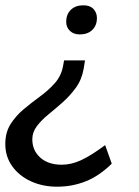

<svg xmlns="http://www.w3.org/2000/svg" viewBox="-31 -513 524 725"><path d="M185 192Q130 192 85.5 171.5Q41 151 15 114.5Q-11 78 -11 31Q-11 -13 9 -44.5Q29 -76 59 -101Q89 -126 120.5 -149Q152 -172 176 -199Q200 -226 207 -263L211 -285H290L285 -254Q278 -213 256 -182.5Q234 -152 206.5 -127.5Q179 -103 152.5 -81.5Q126 -60 108.5 -37Q91 -14 91 13Q91 55 121 82Q151 109 202 109Q238 109 275 92Q312 75 366 35L391 105Q343 152 292 172Q241 192 185 192ZM270 -383Q247 -383 233 -396.5Q219 -410 219 -430Q219 -459 236.5 -476Q254 -493 284 -493Q309 -493 322 -479Q335 -465 335 -445Q335 -417 317.5 -400Q300 -383 270 -383Z"/></svg>

Font: Gantari Medium
Style: Italic
Weight: 500
Italic angle: -10°
Designer: Anugrah Pasau
Foundry: Lafontype
Version: Version 1.000